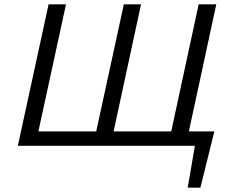

<svg xmlns="http://www.w3.org/2000/svg" viewBox="-20 -678 1075 893"><path d="M833 0 847 -67H978L929 0ZM853 195 898 -67H977L912 195ZM63 0 206 -658H287L144 0ZM413 0 556 -658H636L494 0ZM762 0 904 -658H986L844 0ZM88 0 102 -67H833L818 0Z"/></svg>

Font: Ysabeau Office Medium
Style: Italic
Weight: 500
Italic angle: -12°
Designer: Christian Thalmann (Catharsis Fonts)
Version: Version 2.001;gftools[0.9.30]; featfreeze: tnum,lnum,ss02